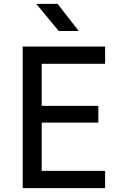

<svg xmlns="http://www.w3.org/2000/svg" viewBox="-20 -970 640 990"><path d="M97 0V-730H522V-641H195V-424H487V-338H195V-89H522V0ZM283 -810 167 -950H277L386 -810Z"/></svg>

Font: Tiny Medium
Style: Regular
Weight: 500
Monospace: yes
Designer: Philipp Nurullin, Konstantin Bulenkov
Foundry: JetBrains
Version: Version 2.251; ttfautohint (v1.8.4.7-5d5b)